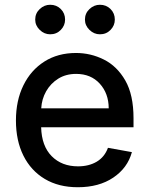

<svg xmlns="http://www.w3.org/2000/svg" viewBox="-20 -775 627 806"><path d="M306.5 11Q226.2 11 168 -23.8Q109.7 -58.6 78.3 -121.6Q46.9 -184.7 46.9 -269.2Q46.9 -353 78.3 -416.9Q109.7 -480.8 166.4 -516.7Q223 -552.6 299 -552.6Q360.8 -552.6 416 -525Q471.2 -497.5 505.9 -437.3Q540.5 -377.1 540.5 -278.4V-240.8H152.7Q154.8 -161.9 197.1 -119.3Q239.3 -76.7 307.5 -76.7Q353 -76.7 386 -96.2Q419 -115.8 433.2 -154.5L533.7 -136.4Q515.6 -70 455.6 -29.5Q395.6 11 306.5 11ZM436.4 -320.3Q436.1 -382.8 398.8 -423.8Q361.5 -464.8 299.7 -464.8Q256.7 -464.8 224.6 -444.8Q192.5 -424.7 173.8 -391.9Q155.2 -359 153.1 -320.3ZM190.7 -631Q165.8 -631 146.8 -649.5Q127.8 -668 127.8 -692.8Q127.8 -719.1 146.8 -737Q165.8 -755 190.7 -755Q217.3 -755 235.3 -737Q253.2 -719.1 253.2 -692.8Q253.2 -668 235.3 -649.5Q217.3 -631 190.7 -631ZM399.5 -631Q374.6 -631 355.6 -649.5Q336.6 -668 336.6 -692.8Q336.6 -719.1 355.6 -737Q374.6 -755 399.5 -755Q426.1 -755 444.1 -737Q462 -719.1 462 -692.8Q462 -668 444.1 -649.5Q426.1 -631 399.5 -631Z"/></svg>

Font: Linik Sans Medium
Style: Regular
Weight: 500
Designer: Rasmus Andersson (font), Cristiano Sobral (main changes)
Foundry: rsms
Version: Version 3.018;June 1, 2022;FontCreator 14.0.0.2814 64-bit; t